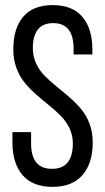

<svg xmlns="http://www.w3.org/2000/svg" viewBox="-20 -727 412 754"><path d="M187 -707Q264.6 -707 303.7 -660.6Q342.8 -614.3 342.8 -532.2V-513.2H269V-536.1Q269 -636.2 189 -636.2Q108.9 -636.2 108.9 -537.1Q108.9 -505.4 121.8 -477.8Q134.8 -450.2 155.5 -429.2Q176.3 -408.2 201.4 -387.9Q226.6 -367.7 251.7 -345.9Q276.9 -324.2 297.6 -300Q318.4 -275.9 331.3 -241.9Q344.2 -208 344.2 -168Q344.2 -86.4 304.2 -39.8Q264.2 6.8 186 6.8Q107.9 6.8 68.4 -39.6Q28.8 -85.9 28.8 -168V-208H102.1V-164.1Q102.1 -64 184.1 -64Q266.1 -64 266.1 -164.1Q266.1 -195.3 253.2 -222.7Q240.2 -250 219.7 -271Q199.2 -292 174.1 -312.3Q148.9 -332.5 124 -354.2Q99.1 -376 78.6 -400.1Q58.1 -424.3 45.2 -458.3Q32.2 -492.2 32.2 -532.2Q32.2 -615.2 71 -661.1Q109.9 -707 187 -707Z"/></svg>

Font: Bebas Neue Regular
Style: Regular
Weight: 400
Designer: Ryoichi Tsunekawa
Foundry: Ryoichi Tsunekawa
Version: Version 001.003